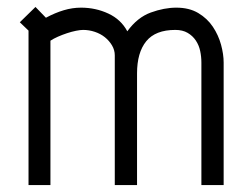

<svg xmlns="http://www.w3.org/2000/svg" viewBox="-20 -532 720 552"><path d="M310 -373Q310 -388 302 -401.5Q294 -415 281.5 -425Q269 -435 252.5 -440.5Q236 -446 219 -446Q211 -446 198.5 -443.5Q186 -441 172.5 -436.5Q159 -432 146.5 -426.5Q134 -421 125 -415V0H62V-444L37 -468L82 -512L112 -481Q138 -495 163 -502.5Q188 -510 213 -510Q255 -510 291.5 -493Q328 -476 346 -442Q375 -482 413.5 -496Q452 -510 487 -510Q524 -510 550 -494.5Q576 -479 592 -455Q608 -431 615.5 -403.5Q623 -376 623 -352V0H559V-352Q559 -369 555.5 -385.5Q552 -402 543 -415.5Q534 -429 519.5 -437.5Q505 -446 484 -446Q427 -446 400.5 -413.5Q374 -381 374 -321V0H310Z"/></svg>

Font: Marvel
Style: Bold
Weight: 700
Designer: Carolina Trebol
Foundry: Carolina Trebol
Version: Version 1.001